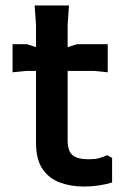

<svg xmlns="http://www.w3.org/2000/svg" viewBox="-20 -672 470 704"><path d="M112 -149V-582L107 -652H233L228 -582V-158Q228 -118 246 -103Q264 -88 305 -88Q327 -88 342.5 -92Q358 -96 373 -103L391 -93V-3Q369 4 342.5 8Q316 12 288 12Q239 12 199 -3Q159 -18 135.5 -53Q112 -88 112 -149ZM26 -407V-510H79L170 -480L262 -510H375V-407L325 -412H76Z"/></svg>

Font: AR One Sans SemiBold
Style: Regular
Weight: 600
Designer: Niteesh Yadav
Foundry: Niteesh Yadav
Version: Version 1.001;gftools[0.9.33]